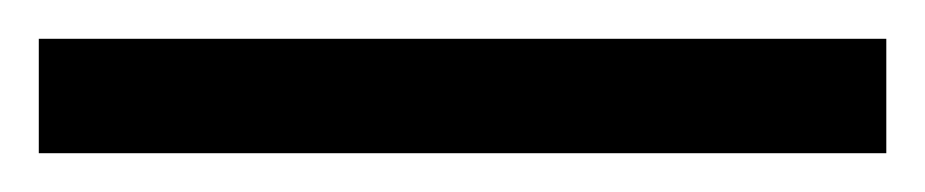

<svg xmlns="http://www.w3.org/2000/svg" viewBox="-25 -839 477 99"><path d="M-5 -760H432V-819H-5Z"/></svg>

Font: Noto Serif Myanmar SemiCondensed
Style: Bold
Weight: 700
Width: 4
Designer: Ben Mitchell and the Monotype Design Team
Foundry: Monotype Imaging Inc.
Version: Version 2.106